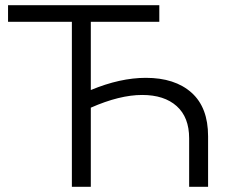

<svg xmlns="http://www.w3.org/2000/svg" viewBox="-20 -720 875 740"><path d="M542 -420Q654 -420 718 -363Q782 -306 782 -195V0H709V-187Q709 -268 661 -311Q613 -354 528 -354Q441 -354 330 -305V0H257V-636H11V-700H594V-636H330V-373Q443 -420 542 -420Z"/></svg>

Font: mBank
Style: Regular
Weight: 400
Designer: Julieta Ulanovsky
Foundry: Julieta Ulanovsky
Version: Version 7.200;PS 007.200;hotconv 1.0.88;makeotf.lib2.5.64775